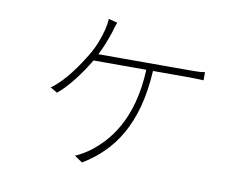

<svg xmlns="http://www.w3.org/2000/svg" viewBox="-73 -705 1147 877"><g transform="rotate(10 500.0 -266.5)"><path d="M604 -401H770C790 -401 818 -400 839 -399V-437C820 -433 795 -433 775 -433H345C363 -467 379 -510 390 -543C394 -559 399 -574 405 -590L364 -600C363 -582 360 -565 357 -552C348 -514 331 -467 306 -426C275 -374 218 -288 157 -246L189 -227C234 -262 291 -337 328 -401H573C563 -163 462 -54 389 2C374 14 335 37 320 42L357 67C494 -15 590 -150 604 -401Z"/></g></svg>

Font: Glow Sans SC Normal ExtraLight
Style: Regular
Weight: 200
Designer: Ryoko NISHIZUKA (kana, bopomofo & ideographs); Paul D. Hunt (Latin, Greek & Cyrillic); Sandoll Communications, Soo-young
Version: Version 0.93